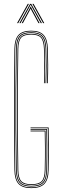

<svg xmlns="http://www.w3.org/2000/svg" viewBox="-20 -963 314 988"><path d="M141.2 5Q95.5 5 75.2 -16.8Q55 -38.5 54.2 -88Q52.8 -199.5 52.2 -299.8Q51.8 -400 52.2 -500.2Q52.8 -600.5 54.2 -712Q55 -761.5 75.1 -783.2Q95.2 -805 140.2 -805Q184.5 -805 204.6 -783.2Q224.8 -761.5 226.2 -712Q227.5 -669.8 227.8 -629.1Q228 -588.5 226.2 -535H222.2Q223.8 -582.2 223.8 -623.6Q223.8 -665 222.2 -712Q220.8 -760 201.9 -780.5Q183 -801 140.2 -801Q96.8 -801 77.9 -780.5Q59 -760 58.2 -712Q56.8 -600.5 56.2 -500.2Q55.8 -400 56.2 -299.8Q56.8 -199.5 58.2 -88Q59 -40 78 -19.5Q97 1 141.2 1Q186.2 1 205.9 -19.5Q225.5 -40 226.2 -88Q227.2 -142.5 227.4 -180.9Q227.5 -219.2 227.1 -248.2Q226.8 -277.2 226.2 -303H137.2V-307H230.2Q231 -272.5 231.4 -221.9Q231.8 -171.2 230.2 -88Q229.5 -38.5 208.6 -16.8Q187.8 5 141.2 5ZM141.2 -3Q99.2 -3 81.1 -22.2Q63 -41.5 62.2 -88Q60.2 -199.5 59.6 -299.8Q59 -400 59.6 -500.2Q60.2 -600.5 62.2 -712Q63 -758.5 80.6 -777.8Q98.2 -797 140.2 -797Q181.5 -797 199.1 -777.8Q216.8 -758.5 218.2 -712Q219.8 -664.8 219.8 -623.5Q219.8 -582.2 218.2 -535H214.2Q215.8 -582.2 215.8 -623.5Q215.8 -664.8 214.2 -712Q212.8 -756.2 196 -774.6Q179.2 -793 140.2 -793Q100.5 -793 83.8 -774.6Q67 -756.2 66.2 -712Q64.2 -600.5 63.6 -500.2Q63 -400 63.6 -299.8Q64.2 -199.5 66.2 -88Q67 -43.8 83.9 -25.4Q100.8 -7 141.2 -7Q182.5 -7 200 -25.4Q217.5 -43.8 218.2 -88Q219.8 -165 219.4 -211Q219 -257 218.2 -295H137.2V-299H222.2Q223 -265.2 223.4 -216Q223.8 -166.8 222.2 -88Q221.5 -41.5 203.1 -22.2Q184.8 -3 141.2 -3ZM141.2 -11Q102.2 -11 86.6 -28.1Q71 -45.2 70.2 -88Q68.2 -199.5 67.6 -299.8Q67 -400 67.6 -500.2Q68.2 -600.5 70.2 -712Q71 -754.8 86.5 -771.9Q102 -789 140.2 -789Q177.8 -789 193.2 -771.9Q208.8 -754.8 210.2 -712Q211.8 -664.8 211.8 -623.5Q211.8 -582.2 210.2 -535H206.2Q207.2 -566.5 207.6 -595Q208 -623.5 207.6 -651.8Q207.2 -680 206.2 -711Q204.8 -753 190.5 -769Q176.2 -785 140.2 -785Q103.5 -785 89.2 -769.1Q75 -753.2 74.2 -712Q72.2 -600.5 71.6 -500.2Q71 -400 71.6 -299.8Q72.2 -199.5 74.2 -88Q75 -46.8 89.8 -30.9Q104.5 -15 141.2 -15Q179.5 -15 194.5 -30.9Q209.5 -46.8 210.2 -88Q211.8 -160.5 211.4 -205.2Q211 -250 210.2 -287H137.2V-291H214.2Q215 -258 215.4 -210.1Q215.8 -162.2 214.2 -88Q213.5 -45.2 197.2 -28.1Q181 -11 141.2 -11ZM67.8 -844 122.8 -943H128.8L73.8 -844ZM79.8 -844 134.8 -943H140.8L195.8 -844H189.8L142.8 -929.2L138.8 -937.5H136.8L132.8 -929.2L85.8 -844ZM91.8 -844 131.8 -917.8 136.8 -928.8H138.8L143.8 -917.8L183.8 -844H177.8L140.2 -913.2L138.8 -918H136.8L135.2 -913.2L97.8 -844ZM201.8 -844 146.8 -943H152.8L207.8 -844Z"/></svg>

Font: Big Shoulders Inline Display Thin Thin
Style: Regular
Weight: 250
Version: Version 2.002